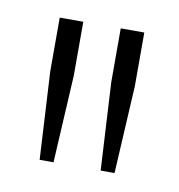

<svg xmlns="http://www.w3.org/2000/svg" viewBox="-42 -727 291 313"><g transform="rotate(10 103.5 -571.0)"><path d="M42 -454 34 -599V-688H73V-599L65 -454ZM143 -454 135 -599V-688H174V-599L166 -454Z"/></g></svg>

Font: Saira Ultra Condensed Thin
Style: Regular
Weight: 100
Width: 1
Designer: Hector Gatti with collaboration of the Omnibus-Type team
Foundry: Omnibus-Type
Version: Version 1.001; ttfautohint (v1.8)